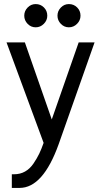

<svg xmlns="http://www.w3.org/2000/svg" viewBox="-20 -705 496 942"><path d="M375 -628Q375 -605 358 -588Q341 -571 318 -571Q295 -571 278.5 -588Q262 -605 262 -628Q262 -651 278.5 -668Q295 -685 318 -685Q342 -685 358.5 -668.5Q375 -652 375 -628ZM212 -628Q212 -605 195 -588Q178 -571 155 -571Q132 -571 115.5 -588Q99 -605 99 -628Q99 -651 115.5 -668Q132 -685 155 -685Q179 -685 195.5 -668.5Q212 -652 212 -628ZM76 217H38V150H49Q79 150 103 136.5Q127 123 144.5 97Q162 71 172.5 49Q183 27 194 -4L12 -497H102L234 -119L366 -497H444L268 2Q191 217 76 217Z"/></svg>

Font: Rosario
Style: Regular
Weight: 400
Designer: Hector Gatti
Foundry: Omnibus-Type
Version: Version 1.004